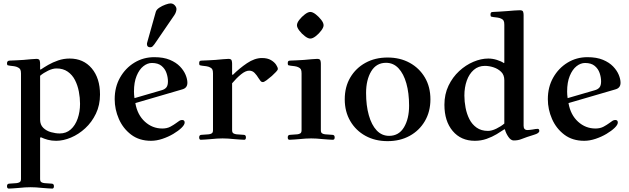

<svg xmlns="http://www.w3.org/2000/svg" viewBox="-20 -813 3685 1125"><path d="M21 278Q21 263 35 263L77 260Q87 259 95 254.5Q103 250 103 236V-383Q103 -399 98.5 -406.5Q94 -414 85 -418Q76 -423 62.5 -425Q49 -427 38 -428Q30 -429 25.5 -430.5Q21 -432 21 -442Q21 -458 38 -458Q49 -458 74 -459.5Q99 -461 118 -462Q142 -464 161.5 -466Q181 -468 193 -468Q209 -468 212 -459.5Q215 -451 215 -440V-407L218 -405Q237 -418 263 -433Q289 -448 321 -459Q353 -470 388 -470Q469 -470 517.5 -412.5Q566 -355 566 -259Q566 -197 542 -147Q518 -97 479.5 -61.5Q441 -26 396 -7Q351 12 309 12Q282 12 260 6Q238 0 219 -9L215 -5V236Q215 250 222.5 254.5Q230 259 240 260L282 263Q296 263 296 278Q296 292 286 292Q276 292 258.5 290.5Q241 289 226 288Q209 286 191 285Q173 284 159 284Q145 284 127 285Q109 286 92 288Q77 289 59.5 290.5Q42 292 32 292Q21 292 21 278ZM215 -112Q215 -82 233.5 -64Q252 -46 279 -38.5Q306 -31 330 -31Q368 -31 394.5 -54.5Q421 -78 435 -118Q449 -158 449 -205Q449 -240 442 -276.5Q435 -313 419.5 -343.5Q404 -374 377 -393Q350 -412 311 -412Q289 -412 262 -399Q235 -386 215 -369Z M841 -555Q841 -560 843 -566L893 -744Q897 -757 913.5 -768Q930 -779 949.5 -786Q969 -793 979 -793Q994 -793 1004 -782Q1014 -771 1014 -760Q1014 -753 1011 -743.5Q1008 -734 1002 -725L885 -554Q880 -547 874.5 -541.5Q869 -536 860 -536Q841 -536 841 -555ZM652 -232Q652 -303 683.5 -358.5Q715 -414 767.5 -446Q820 -478 884 -478Q938 -478 975 -462.5Q1012 -447 1034.5 -423.5Q1057 -400 1067.5 -374.5Q1078 -349 1078 -328Q1078 -297 1047 -289L773 -209Q785 -140 829 -100Q873 -60 931 -60Q959 -60 979 -71Q999 -82 1011 -91Q1024 -101 1031.5 -105.5Q1039 -110 1047 -110Q1062 -110 1062 -95Q1062 -82 1043.5 -64Q1025 -46 995.5 -28.5Q966 -11 931.5 0.5Q897 12 865 12Q796 12 748.5 -24Q701 -60 676.5 -116Q652 -172 652 -232ZM765 -277Q765 -258 768 -238L926 -284Q945 -289 954.5 -300.5Q964 -312 964 -336Q964 -360 955.5 -385Q947 -410 926.5 -427Q906 -444 870 -444Q844 -444 820 -425Q796 -406 780.5 -368.5Q765 -331 765 -277Z M1147 -8Q1147 -23 1161 -23L1203 -26Q1213 -27 1220.5 -31.5Q1228 -36 1228 -50V-383Q1228 -399 1224 -406.5Q1220 -414 1211 -418Q1202 -423 1188.5 -425Q1175 -427 1164 -428Q1156 -429 1151.5 -430.5Q1147 -432 1147 -442Q1147 -451 1150 -454.5Q1153 -458 1163 -458Q1174 -458 1199 -459.5Q1224 -461 1243 -462Q1267 -464 1286.5 -466Q1306 -468 1318 -468Q1334 -468 1337 -459.5Q1340 -451 1340 -440V-377L1344 -374Q1382 -412 1427 -442.5Q1472 -473 1515 -473Q1547 -473 1567.5 -461Q1588 -449 1598 -433.5Q1608 -418 1608 -409Q1608 -403 1597.5 -392Q1587 -381 1573 -368Q1557 -354 1542 -343Q1527 -332 1520 -332Q1512 -332 1507 -338Q1502 -344 1495 -355Q1485 -372 1472 -385.5Q1459 -399 1440 -399Q1419 -399 1392.5 -377.5Q1366 -356 1340 -325V-50Q1340 -36 1348 -31.5Q1356 -27 1366 -26L1408 -23Q1421 -23 1421 -8Q1421 6 1411 6Q1401 6 1383.5 4.5Q1366 3 1351 2Q1334 0 1316 -1Q1298 -2 1284 -2Q1270 -2 1252 -1Q1234 0 1217 2Q1202 3 1184.5 4.5Q1167 6 1157 6Q1147 6 1147 -8Z M1720 -665Q1720 -679 1734 -697Q1748 -715 1766.5 -729Q1785 -743 1798 -743Q1812 -743 1830 -729Q1848 -715 1862 -697Q1876 -679 1876 -665Q1876 -652 1862 -633.5Q1848 -615 1830 -601Q1812 -587 1798 -587Q1785 -587 1766.5 -601Q1748 -615 1734 -633.5Q1720 -652 1720 -665ZM1666 -8Q1666 -23 1680 -23L1722 -26Q1732 -27 1739.5 -31.5Q1747 -36 1747 -50V-383Q1747 -399 1743 -406.5Q1739 -414 1730 -418Q1721 -423 1707.5 -425Q1694 -427 1683 -428Q1675 -429 1670.5 -430.5Q1666 -432 1666 -442Q1666 -451 1669 -454.5Q1672 -458 1682 -458Q1693 -458 1718 -459.5Q1743 -461 1762 -462Q1786 -464 1806 -466Q1826 -468 1838 -468Q1854 -468 1857 -459.5Q1860 -451 1860 -440V-50Q1860 -36 1867.5 -31.5Q1875 -27 1885 -26L1927 -23Q1941 -23 1941 -8Q1941 6 1930 6Q1920 6 1902.5 4.5Q1885 3 1870 2Q1853 0 1835 -1Q1817 -2 1803 -2Q1789 -2 1771 -1Q1753 0 1736 2Q1721 3 1703.5 4.5Q1686 6 1676 6Q1666 6 1666 -8Z M2000 -231Q2000 -304 2032.5 -359Q2065 -414 2121.5 -445Q2178 -476 2251 -476Q2324 -476 2380.5 -445Q2437 -414 2469.5 -359Q2502 -304 2502 -231Q2502 -159 2469.5 -103.5Q2437 -48 2380.5 -17Q2324 14 2251 14Q2178 14 2121.5 -17Q2065 -48 2032.5 -103.5Q2000 -159 2000 -231ZM2125 -268Q2125 -195 2141 -138Q2157 -81 2187 -49Q2217 -17 2260 -17Q2317 -17 2347 -67Q2377 -117 2377 -194Q2377 -268 2361 -324.5Q2345 -381 2315 -413Q2285 -445 2242 -445Q2185 -445 2155 -395Q2125 -345 2125 -268Z M2584 -199Q2584 -261 2608 -311Q2632 -361 2670.5 -396.5Q2709 -432 2754 -451Q2799 -470 2841 -470Q2866 -470 2891.5 -462Q2917 -454 2933 -443L2935 -446V-668Q2935 -684 2931 -691.5Q2927 -699 2918 -703Q2909 -708 2895.5 -710Q2882 -712 2871 -713Q2863 -714 2858.5 -715.5Q2854 -717 2854 -727Q2854 -736 2857 -739.5Q2860 -743 2870 -743Q2881 -743 2906.5 -745Q2932 -747 2951 -748Q2975 -750 2994.5 -751.5Q3014 -753 3026 -753Q3042 -753 3045 -744.5Q3048 -736 3048 -725V-76Q3048 -51 3071 -51Q3076 -51 3084.5 -52Q3093 -53 3100 -54Q3110 -56 3117.5 -57Q3125 -58 3130 -58Q3140 -58 3140 -46Q3140 -32 3108 -23Q3087 -17 3069 -10.5Q3051 -4 3035 2Q3016 10 2990 10Q2973 10 2958.5 -11.5Q2944 -33 2939 -53L2936 -56Q2917 -43 2890.5 -27Q2864 -11 2831.5 0.5Q2799 12 2762 12Q2681 12 2632.5 -45.5Q2584 -103 2584 -199ZM2701 -253Q2701 -218 2708 -181.5Q2715 -145 2730.5 -114.5Q2746 -84 2773 -65Q2800 -46 2839 -46Q2861 -46 2888 -59Q2915 -72 2935 -89V-343Q2935 -374 2916.5 -392Q2898 -410 2872 -418.5Q2846 -427 2821 -427Q2783 -427 2756 -403.5Q2729 -380 2715 -340.5Q2701 -301 2701 -253Z M3190 -232Q3190 -303 3221.5 -358.5Q3253 -414 3305.5 -446Q3358 -478 3422 -478Q3476 -478 3513 -462.5Q3550 -447 3572.5 -423.5Q3595 -400 3605.5 -374.5Q3616 -349 3616 -328Q3616 -297 3585 -289L3311 -209Q3323 -140 3367 -100Q3411 -60 3469 -60Q3497 -60 3517 -71Q3537 -82 3549 -91Q3562 -101 3569.5 -105.5Q3577 -110 3585 -110Q3600 -110 3600 -95Q3600 -82 3581.5 -64Q3563 -46 3533.5 -28.5Q3504 -11 3469.5 0.5Q3435 12 3403 12Q3334 12 3286.5 -24Q3239 -60 3214.5 -116Q3190 -172 3190 -232ZM3303 -277Q3303 -258 3306 -238L3464 -284Q3483 -289 3492.5 -300.5Q3502 -312 3502 -336Q3502 -360 3493.5 -385Q3485 -410 3464.5 -427Q3444 -444 3408 -444Q3382 -444 3358 -425Q3334 -406 3318.5 -368.5Q3303 -331 3303 -277Z"/></svg>

Font: Monomakh
Style: Regular
Weight: 400
Version: Version 1.200; ttfautohint (v1.8.4.7-5d5b)